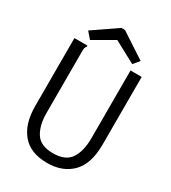

<svg xmlns="http://www.w3.org/2000/svg" viewBox="-194 -890 889 999"><g transform="rotate(30 250.0 -390.0)"><path d="M251 11Q151 11 100.5 -48.5Q50 -108 50 -215V-623H128V-616Q122 -610 120.5 -603Q119 -596 119 -579V-214Q119 -138 148.5 -93Q178 -48 252 -48Q327 -48 357 -93Q387 -138 387 -217V-623H454V-218Q454 -100 398.5 -44.5Q343 11 251 11ZM125 -655 92 -693 235 -791H257L408 -692L378 -656L248 -726Z"/></g></svg>

Font: Ligconsolata
Style: Regular
Weight: 400
Monospace: yes
Designer: Raph Levien, Cyreal, Brenton Simpson
Foundry: Raph Levien, Cyreal, Google
Version: Version 3.001; ttfautohint (v1.8.2.53-6de2)